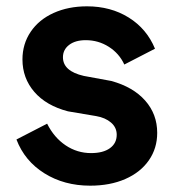

<svg xmlns="http://www.w3.org/2000/svg" viewBox="-20 -576 554 607"><path d="M32 -135 129 -185Q151 -141 187.5 -116.5Q224 -92 268 -92Q306 -92 327.5 -107.5Q349 -123 349 -150Q349 -173 331 -188.5Q313 -204 284 -209L195 -224Q126 -242 88.5 -285.5Q51 -329 51 -388Q51 -437 77 -475.5Q103 -514 149.5 -535Q196 -556 255 -556Q330 -556 387 -520.5Q444 -485 470 -422L373 -372Q357 -407 324 -428Q291 -449 251 -449Q218 -449 198.5 -434Q179 -419 179 -395Q179 -351 245 -336L332 -320Q401 -301 439 -258Q477 -215 477 -156Q477 -107 450.5 -69Q424 -31 376 -10Q328 11 265 11Q183 11 120.5 -28Q58 -67 32 -135Z"/></svg>

Font: Evergrow Sans
Style: Bold
Weight: 700
Foundry: 10Web
Version: Version 1.000